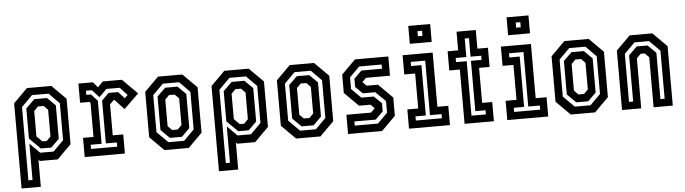

<svg xmlns="http://www.w3.org/2000/svg" viewBox="-53 -984 5013 1406"><g transform="rotate(-5 2453.0 -280.5)"><path d="M55 189V-437L158 -540H337.5L440.5 -437V-103L337.5 0H206L196.5 -10V189ZM110 134H140.5V-133L213.5 -60H312L388.5 -136.5V-408.5L312 -485.5H190.5L110 -404.5ZM221 -90.5 140.5 -170V-391.5L204.5 -454.5H298L358 -395.5V-149.5L298 -90.5ZM236.5 -141.5H268.5L299 -172V-368L268.5 -399H227L196.5 -368V-181.5Z M535.5 0V-141H612.5V-391.5L605 -399H536.5V-540H643L677 -500L715.5 -540H856.5L966 -430.5L857 -324.5L788 -398.5H784.5L754 -368V-140.5H831V0ZM587 -55H779.5V-86H698.5V-400.5L750.5 -452.5H821L865 -403.5L888.5 -425.5L835 -483H737L681.5 -427.5L630.5 -483H587V-452.5H621.5L667.5 -402V-86H587Z M1121.5 0 1018.5 -103V-437L1121.5 -540H1300.5L1403.5 -437V-103L1300.5 0ZM1156 -55H1271.5L1348 -131.5V-408.5L1271.5 -485.5H1152.5L1075 -408V-135.5ZM1169.5 -85.5 1105.5 -148.5V-395L1166.5 -454.5H1257.5L1317 -395.5V-144.5L1257.5 -85.5ZM1190.5 -141.5H1231.5L1262 -172V-368L1231.5 -398.5H1190.5L1160 -368V-172Z M1506 189V-437L1609 -540H1788.5L1891.5 -437V-103L1788.5 0H1657L1647.5 -10V189ZM1561 134H1591.5V-133L1664.5 -60H1763L1839.5 -136.5V-408.5L1763 -485.5H1641.5L1561 -404.5ZM1672 -90.5 1591.5 -170V-391.5L1655.5 -454.5H1749L1809 -395.5V-149.5L1749 -90.5ZM1687.5 -141.5H1719.5L1750 -172V-368L1719.5 -399H1678L1647.5 -368V-181.5Z M2089.5 0 1986.5 -103V-437L2089.5 -540H2268.5L2371.5 -437V-103L2268.5 0ZM2124 -55H2239.5L2316 -131.5V-408.5L2239.5 -485.5H2120.5L2043 -408V-135.5ZM2137.5 -85.5 2073.5 -148.5V-395L2134.5 -454.5H2225.5L2285 -395.5V-144.5L2225.5 -85.5ZM2158.5 -141.5H2199.5L2230 -172V-368L2199.5 -398.5H2158.5L2128 -368V-172Z M2471.5 0V-141.5H2653L2682.5 -171L2654 -199.5H2569.5L2466.5 -302.5V-437L2569.5 -540H2814.5V-398.5H2638L2609 -369.5L2638 -340.5H2721.5L2824.5 -237.5V-103L2721.5 0ZM2525.5 -57H2696L2769.5 -130V-216L2696 -287.5H2605L2553 -338.5V-399L2609 -454.5H2760.5V-485.5H2595.5L2522 -412V-326L2591.5 -257H2682.5L2738.5 -203.5V-143L2682.5 -87.5H2525.5Z M2979.5 -618.5V-750H3140.5V-618.5ZM3043 -668.5H3077V-706H3043ZM2919.5 0V-141.5H2999.5V-398.5H2919.5V-540H3140.5V-141.5H3220.5V0ZM2974.5 -55H3166V-85.5H3081V-486H2974.5V-455.5H3050.5V-85.5H2974.5Z M3328 0V-399H3250.5V-540H3328V-677H3469.5V-540H3547V-399H3469.5V-141.5H3543.5V0ZM3383.5 -55H3489.5V-85.5H3414.5V-455.5H3493V-486H3414.5V-622.5H3383.5V-486H3305V-455.5H3383.5Z M3702 -618.5V-750H3863V-618.5ZM3765.5 -668.5H3799.5V-706H3765.5ZM3642 0V-141.5H3722V-398.5H3642V-540H3863V-141.5H3943V0ZM3697 -55H3888.5V-85.5H3803.5V-486H3697V-455.5H3773V-85.5H3697Z M4108.5 0 4005.5 -103V-437L4108.5 -540H4287.5L4390.5 -437V-103L4287.5 0ZM4143 -55H4258.5L4335 -131.5V-408.5L4258.5 -485.5H4139.5L4062 -408V-135.5ZM4156.5 -85.5 4092.5 -148.5V-395L4153.5 -454.5H4244.5L4304 -395.5V-144.5L4244.5 -85.5ZM4177.5 -141.5H4218.5L4249 -172V-368L4218.5 -398.5H4177.5L4147 -368V-172Z M4485.5 0V-437L4588.5 -540H4755.5L4858.5 -437V0H4717.5V-368L4687 -398.5H4657L4626.5 -368V0ZM4541.5 -55H4572V-395L4633 -454.5H4713L4772.5 -395.5V-55H4803.5V-408.5L4726.5 -485.5H4619L4541.5 -408Z"/></g></svg>

Font: Tourney Condensed SemiBold
Style: Regular
Weight: 600
Width: 3
Designer: Tyler Finck
Foundry: Etcetera Type Co
Version: Version 1.010; ttfautohint (v1.8.3)